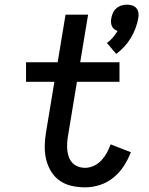

<svg xmlns="http://www.w3.org/2000/svg" viewBox="-20 -798 640 826"><path d="M480 -566 440 -613Q454 -623 465.5 -636.5Q477 -650 486 -665Q478 -667 471.5 -672.5Q465 -678 461.5 -685.5Q458 -693 457.5 -702Q457 -711 459 -720Q461 -732 466 -743Q471 -754 481 -762.5Q491 -771 503 -774.5Q515 -778 527 -778Q538 -778 549 -774.5Q560 -771 567 -762.5Q574 -754 575.5 -743Q577 -732 575 -720Q571 -698 563 -676.5Q555 -655 543 -635Q531 -615 515 -597.5Q499 -580 480 -566ZM346 8Q316 8 287.5 1.5Q259 -5 236.5 -21Q214 -37 199.5 -61Q185 -85 178.5 -112.5Q172 -140 172.5 -170Q173 -200 178 -229L214 -446H92V-530H228L262 -735H359L325 -530H494V-446H311L273 -216Q270 -200 269 -184Q268 -168 269.5 -152.5Q271 -137 276 -123Q281 -109 291 -98Q301 -87 315.5 -81.5Q330 -76 346 -76Q365 -76 383.5 -84.5Q402 -93 416 -108Q430 -123 439.5 -140.5Q449 -158 456 -177L543 -143Q531 -112 512.5 -83.5Q494 -55 467.5 -33.5Q441 -12 409 -2Q377 8 346 8Z"/></svg>

Font: Iosevka Slab Medium Extended
Style: Italic
Weight: 500
Width: 7
Italic angle: -9°
Monospace: yes
Designer: Belleve Invis
Foundry: Belleve Invis
Version: Version 11.1.0; ttfautohint (v1.8.3)